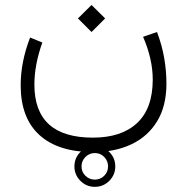

<svg xmlns="http://www.w3.org/2000/svg" viewBox="-20 -387 747 766"><path d="M276.9 276.9Q276.9 243.2 300.8 219.2Q324.7 195.3 358.4 195.3Q392.1 195.3 416 219.2Q439.9 243.2 439.9 276.9Q439.9 310.5 416 334.5Q392.1 358.4 358.4 358.4Q324.7 358.4 300.8 334.5Q276.9 310.5 276.9 276.9ZM305.2 276.9Q305.2 298.8 320.8 314.2Q336.4 329.6 358.4 329.6Q380.4 329.6 395.8 314.2Q411.1 298.8 411.1 276.9Q411.1 254.9 395.8 239.3Q380.4 223.6 358.4 223.6Q336.4 223.6 320.8 239.3Q305.2 254.9 305.2 276.9ZM291 -313.5 345.2 -367.2 399.4 -313.5 345.2 -259.3ZM550.8 -240.2 606.4 -259.3Q626.5 -206.1 635.3 -154.5Q644 -103 644 -53.7Q644 36.1 606.9 96.9Q569.8 157.7 504.2 188.7Q438.5 219.7 352.1 219.7Q211.9 219.7 137.2 151.6Q62.5 83.5 62.5 -46.9Q62.5 -140.1 100.1 -237.3L148.9 -217.3Q117.2 -128.9 117.2 -49.3Q117.2 162.1 350.6 162.1Q464.4 162.1 526.6 104.2Q588.9 46.4 589.4 -68.4Q589.4 -111.8 579.3 -154.8Q569.3 -197.8 550.8 -240.2Z"/></svg>

Font: Vazir Thin FD
Style: Thin-FD
Weight: 100
Designer: Saber Rastikerdar
Foundry: Saber Rastikerdar
Version: Version 30.0.0